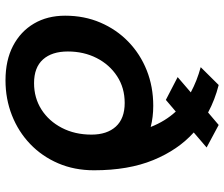

<svg xmlns="http://www.w3.org/2000/svg" viewBox="-80 -744 835 716"><g transform="rotate(90 338.0 -386.5)"><path d="M280 11Q205.5 11 151.8 -17Q98 -45 68.5 -95Q39 -145 39 -211.5Q39 -283 64.8 -343Q90.5 -403 136.2 -447.2Q182 -491.5 243 -515.8Q304 -540 375 -540Q417 -540 454 -530.5Q432.5 -585 396.5 -624L353 -587L268 -631L325 -680Q303.5 -691.5 280 -700.8Q256.5 -710 231 -717L297.5 -784Q352.5 -770 400 -744.5L446.5 -784L530.5 -739L474.5 -691Q539.5 -632.5 577.5 -540Q615.5 -447.5 615.5 -319Q615.5 -246 589.5 -185.5Q563.5 -125 517.5 -81Q471.5 -37 410.5 -13Q349.5 11 280 11ZM290.5 -95.5Q345.5 -95.5 388.8 -123Q432 -150.5 457.2 -199Q482.5 -247.5 482.5 -309.5Q482.5 -367.5 452.5 -400.5Q422.5 -433.5 364.5 -433.5Q308 -433.5 264.8 -405.2Q221.5 -377 197 -329Q172.5 -281 172.5 -221.5Q172.5 -162 202.2 -128.8Q232 -95.5 290.5 -95.5Z"/></g></svg>

Font: Epilogue SemiBold
Style: Italic
Weight: 600
Italic angle: -12°
Designer: Tyler Finck
Foundry: Etcetera Type Co
Version: Version 2.111; ttfautohint (v1.8.3)